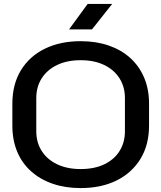

<svg xmlns="http://www.w3.org/2000/svg" viewBox="-20 -949 823 979"><path d="M391 10Q313 10 249 -12Q185 -34 138.5 -75.5Q92 -117 67.5 -176Q43 -235 43 -309V-420Q43 -519 86.5 -590.5Q130 -662 208.5 -700.5Q287 -739 391 -739Q470 -739 534 -717Q598 -695 644 -653.5Q690 -612 715 -553Q740 -494 740 -420V-309Q740 -210 696 -138.5Q652 -67 574 -28.5Q496 10 391 10ZM391 -87Q462 -87 512.5 -111.5Q563 -136 590 -179.5Q617 -223 617 -280V-449Q617 -506 589.5 -549.5Q562 -593 511.5 -617.5Q461 -642 391 -642Q322 -642 271 -617.5Q220 -593 192.5 -549.5Q165 -506 165 -449V-280Q165 -223 192.5 -179.5Q220 -136 271 -111.5Q322 -87 391 -87ZM332 -799 427 -929H552L449 -799Z"/></svg>

Font: Hubot Sans Medium
Style: Regular
Weight: 500
Designer: Deni Anggara
Foundry: GitHub, Inc., Subsidiary of Microsoft Corporation
Version: Version 2.000